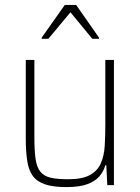

<svg xmlns="http://www.w3.org/2000/svg" viewBox="-20 -754 571 782"><path d="M250 8Q197 8 164 -3Q131 -14 114 -37Q97 -60 91 -98Q85 -136 85 -190V-510H120V-195Q120 -140 125 -106Q130 -72 145 -54Q160 -36 187 -30Q214 -24 258 -24Q315 -24 346 -41Q377 -58 390.5 -88.5Q404 -119 406.5 -159.5Q409 -200 409 -246V-510H444V0H417L413 -81H409Q402 -56 385 -36Q368 -16 336 -4Q304 8 250 8ZM150 -596V-601L244 -734H290L383 -601V-596H356L267 -704L177 -596Z"/></svg>

Font: Saira SemiCondensed Thin
Style: Regular
Weight: 250
Width: 4
Designer: Hector Gatti with collaboration of the Omnibus-Type team
Foundry: Omnibus-Type
Version: Version 1.101